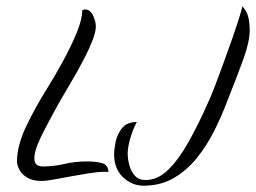

<svg xmlns="http://www.w3.org/2000/svg" viewBox="-20 -577 812 609"><path d="M113 -3Q84 -3 66.5 -13.5Q49 -24 41.5 -38.5Q34 -53 34 -65Q34 -115 62.5 -175Q91 -235 128 -294Q153 -334 179 -381.5Q205 -429 223 -472.5Q241 -516 241 -545Q247 -547 250 -547Q266 -547 275 -528Q284 -509 284 -493Q284 -477 274 -450.5Q264 -424 248 -393Q226 -350 198 -303.5Q170 -257 147 -214Q139 -198 125 -172.5Q111 -147 100 -120.5Q89 -94 89 -74Q89 -49 116 -49Q150 -49 184.5 -57Q219 -65 255 -65Q282 -65 302.5 -60Q323 -55 324 -31Q321 -32 317.5 -32Q314 -32 310 -32Q291 -32 262.5 -27.5Q234 -23 204.5 -17.5Q175 -12 150 -7.5Q125 -3 113 -3ZM435 12Q399 12 370.5 -14.5Q342 -41 342 -88Q342 -104 347 -128Q352 -152 367.5 -171Q383 -190 414 -190Q401 -166 393 -137.5Q385 -109 385 -90Q385 -74 390 -54Q395 -34 407.5 -20Q420 -6 442 -6Q480 -6 513 -38Q546 -70 576.5 -124Q607 -178 637 -245Q648 -268 661 -302Q674 -336 688 -374.5Q702 -413 715 -450Q728 -487 737 -515.5Q746 -544 749 -557Q763 -542 767.5 -523Q772 -504 772 -482Q772 -445 752.5 -391Q733 -337 698 -249Q682 -207 659 -161Q636 -115 604.5 -76Q573 -37 531.5 -12.5Q490 12 435 12Z"/></svg>

Font: Birthstone
Style: Regular
Weight: 400
Designer: Robert E. Leuschke
Foundry: Robert E. Leuschke
Version: Version 1.013; ttfautohint (v1.8.3)